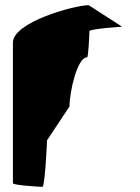

<svg xmlns="http://www.w3.org/2000/svg" viewBox="-20 -723 540 743"><path d="M30 -14C30 -6 134 0 144 0C154 0 162 -172 162 -180L249 -311C249 -370 280 -501 316 -501H317C322 -501 326 -591 326 -602C326 -612 460 -620 452 -620L323 -703C270 -703 30 -638 30 -558Z"/></svg>

Font: Ampere
Style: SuCnd
Weight: 400
Version: Version 1